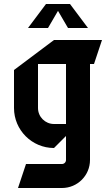

<svg xmlns="http://www.w3.org/2000/svg" viewBox="-20 -720 540 960"><path d="M210 -700 120 -580H220L270 -665.7L320 -580H420L330 -700ZM170 -400H310V-100H250C205.8 -100 170 -135.8 170 -180ZM250 -520 50 -370V-180C50 -69.6 139.6 20 250 20L310 -40V80C310 91 301 100 290 100H110L70 220H290C367.3 220 430 157.3 430 80V-400H450L490 -520Z"/></svg>

Font: Abibas
Style: Medium
Weight: 500
Version: Version 0.3